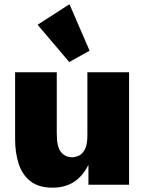

<svg xmlns="http://www.w3.org/2000/svg" viewBox="-20 -866 686 900"><path d="M226.1 13.7Q161.1 13.7 122.6 -16.6Q84 -46.9 67.4 -98.6Q50.8 -150.4 50.8 -214.4V-527.3H246.1V-239.7Q246.1 -176.8 266.1 -152.8Q286.1 -128.9 318.8 -128.9Q331.1 -128.9 347.7 -135.5Q364.3 -142.1 377 -164.1Q389.6 -186 389.6 -231.9V-527.3H585V0H394.5V-123.5L398.4 -101.6Q372.1 -43.9 329.3 -15.1Q286.6 13.7 226.1 13.7ZM304.7 -575.2 156.2 -750 305.7 -846.2 399.9 -628.4Z"/></svg>

Font: Schibsted Grotesk Black
Style: Regular
Weight: 900
Designer: Bakken & Baeck AS, Henrik Kongsvoll
Foundry: Schibsted ASA
Version: Version 1.100;gftools[0.9.25]